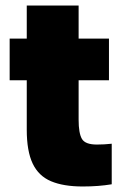

<svg xmlns="http://www.w3.org/2000/svg" viewBox="-20 -670 450 696"><path d="M280 6Q210 6 165 -13Q120 -32 98.5 -77Q77 -122 77 -200V-379H15V-530H77V-650H265V-530H375V-379H265V-236Q265 -187 277 -166.5Q289 -146 331 -146Q358 -146 385 -149V-2Q361 2 335 4Q309 6 280 6Z"/></svg>

Font: Golos Text ExtraBold
Style: Regular
Weight: 800
Designer: A.Korolkova, Vitaly Kuzmin
Foundry: ParaType Ltd
Version: Version 2.004